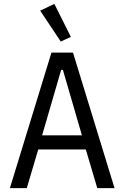

<svg xmlns="http://www.w3.org/2000/svg" viewBox="-20 -969 640 989"><path d="M481 0 422 -199H177L118 0H31L245 -698H356L570 0ZM304 -609H295L197 -272H402ZM187 -914 260 -949 345 -779 293 -755Z"/></svg>

Font: IBM Plaex Mono
Style: Regular
Weight: 400
Designer: Mike Abbink, Paul van der Laan, Pieter van Rosmalen
Foundry: Bold Monday
Version: Version 2.003